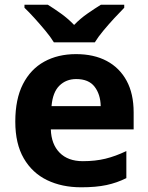

<svg xmlns="http://www.w3.org/2000/svg" viewBox="-20 -786 631 816"><path d="M303 -556Q379 -556 433.5 -527Q488 -498 518 -443Q548 -388 548 -308V-236H196Q198 -173 233.5 -137Q269 -101 332 -101Q385 -101 428 -111.5Q471 -122 517 -144V-29Q477 -9 432.5 0.5Q388 10 325 10Q243 10 180 -20.5Q117 -51 81 -113Q45 -175 45 -269Q45 -365 77.5 -428.5Q110 -492 168 -524Q226 -556 303 -556ZM304 -450Q261 -450 232.5 -422Q204 -394 199 -335H408Q407 -385 382 -417.5Q357 -450 304 -450ZM209 -606Q195 -629 172.5 -656Q150 -683 126.5 -709Q103 -735 84 -753V-766H183Q209 -750 239 -728.5Q269 -707 295 -680Q321 -707 352 -728.5Q383 -750 409 -766H508V-753Q490 -735 466 -709Q442 -683 419.5 -656Q397 -629 383 -606Z"/></svg>

Font: Noto Sans New Tai Lue
Style: Regular
Weight: 400
Designer: Monotype Design Team
Foundry: Monotype Imaging Inc.
Version: Version 2.003